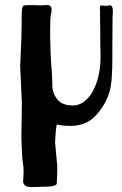

<svg xmlns="http://www.w3.org/2000/svg" viewBox="-20 -515 497 781"><path d="M439 -469Q439 -459 438 -453Q437 -401 437 -324V-287Q438 -182 425 -140Q409 -88 370 -45.5Q331 -3 267 -3Q230 -3 211 -9Q206 14 204 64L213 161Q213 192 211 230Q212 242 176 244L109 246Q78 247 74 225Q76 193 76 183Q76 162 73 147Q69 122 67 46Q69 -54 69 -96Q65 -179 62 -247Q68 -360 68 -408Q68 -462 69 -470Q70 -485 73 -489.5Q76 -494 91 -494H117Q127 -494 139.5 -493.5Q152 -493 162 -494Q164 -494 172 -494.5Q180 -495 185 -490Q190 -485 190 -474Q190 -467 187 -455Q184 -442 184 -396V-363Q186 -283 188 -258Q193 -207 193 -165Q193 -137 212.5 -111.5Q232 -86 276 -86Q308 -86 333.5 -111.5Q359 -137 374 -182Q389 -227 389 -284L388 -336Q388 -414 387 -428V-470L386 -481Q386 -495 393 -493L409 -491L420 -492Q439 -500 439 -469ZM389 -290V-288Z"/></svg>

Font: Barrio
Style: Regular
Weight: 400
Designer: Pablo Cosgaya & Sergio Jimenez
Foundry: Pablo Cosgaya & Sergio Jimenez
Version: Version 1.005